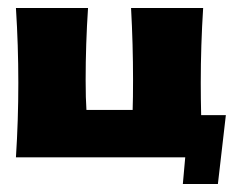

<svg xmlns="http://www.w3.org/2000/svg" viewBox="-20 -395 610 482"><path d="M20 0Q26 -93 26 -187Q26 -281 20 -375H201Q195 -284 195 -194Q195 -147 197 -119H313Q314 -147 314 -194Q314 -284 309 -375H490Q484 -281 484 -187Q484 -146 485 -106H547L527 67H439L445 0H20Z"/></svg>

Font: CAT Rhythmus
Style: Regular
Weight: 400
Designer: Peter Wiegel nach alter Vorlage
Foundry: Peter Wiegel
Version: 1.000